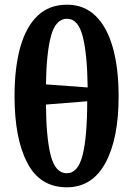

<svg xmlns="http://www.w3.org/2000/svg" viewBox="-20 -789 569 819"><path d="M265 10Q151 10 96.5 -94Q42 -198 42 -379Q42 -500 66.5 -587.5Q91 -675 140.5 -722Q190 -769 266 -769Q338 -769 387 -722Q436 -675 461 -587Q486 -499 486 -378Q486 -197 429.5 -93.5Q373 10 265 10ZM354 -416Q352 -561 332.5 -635Q313 -709 266 -709Q218 -709 198 -637Q178 -565 176 -429ZM265 -50Q313 -50 332.5 -128Q352 -206 352 -357L176 -343Q177 -201 196.5 -125.5Q216 -50 265 -50Z"/></svg>

Font: Noto Serif ExtraCondensed
Style: Bold
Weight: 700
Width: 2
Designer: Monotype Design Team
Foundry: Monotype Imaging Inc.
Version: Version 2.014; ttfautohint (v1.8.4.7-5d5b)